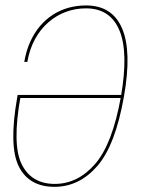

<svg xmlns="http://www.w3.org/2000/svg" viewBox="-20 -700 540 724"><path d="M185.5 4.5Q278.5 4.5 346.8 -73.8Q415 -152 447.5 -336.5Q477.5 -507 440.2 -593.2Q403 -679.5 304.5 -679.5L304 -668.5Q396 -668.5 430.5 -585Q465 -501.5 436 -336Q404 -156.5 338.5 -81.5Q273 -6.5 186.5 -6.5Q98.5 -6.5 61.8 -80.8Q25 -155 57.5 -336L51.5 -330.5H440L442 -342H46.5Q45.5 -337.5 45 -333.5Q12.5 -149 51 -72.2Q89.5 4.5 185.5 4.5ZM83 -466.5Q91.5 -515 112.2 -552.8Q133 -590.5 162.8 -616.2Q192.5 -642 228.5 -655.2Q264.5 -668.5 304 -668.5L306.5 -674.5L304.5 -679.5Q270 -679.5 238.5 -670.8Q207 -662 180 -644.8Q153 -627.5 131 -601.8Q109 -576 93.8 -542Q78.5 -508 71.5 -466.5Z"/></svg>

Font: Anybody UltraCondensed Thin Thin
Style: Italic
Weight: 250
Italic angle: -10°
Version: Version 1.111